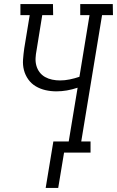

<svg xmlns="http://www.w3.org/2000/svg" viewBox="-20 -755 579 950"><path d="M206 175 244 -55H320L364 -321Q337 -312 311 -307.5Q285 -303 259 -303Q231 -303 205 -309Q179 -315 157 -328Q135 -341 120 -362Q105 -383 98.5 -408Q92 -433 94 -460.5Q96 -488 100 -516L127 -680H81V-735H242L243 -680H189L161 -507Q157 -487 156 -467.5Q155 -448 160 -430Q165 -412 176 -397.5Q187 -383 203 -374Q219 -365 238 -361Q257 -357 277 -357Q301 -357 325 -362Q349 -367 373 -375L423 -680H377V-735H538L539 -680H485L382 -55H428V0H297L268 175Z"/></svg>

Font: Iosevka Curly Slab Light
Style: Italic
Weight: 300
Italic angle: -9°
Monospace: yes
Designer: Belleve Invis
Foundry: Belleve Invis
Version: Version 22.1.2; ttfautohint (v1.8.4)